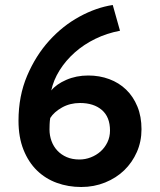

<svg xmlns="http://www.w3.org/2000/svg" viewBox="-20 -734 640 768"><path d="M546 -217Q546 -168 527.5 -126Q509 -84 477 -53Q445 -22 400.5 -4Q356 14 305 14Q253 14 207.5 -2.5Q162 -19 128 -52Q94 -85 74 -135Q54 -185 54 -251Q54 -350 88.5 -431Q123 -512 177 -571.5Q231 -631 298 -667.5Q365 -704 431 -714L460 -611Q407 -601 361 -578.5Q315 -556 279 -524Q243 -492 218.5 -453Q194 -414 185 -372Q205 -397 245 -414.5Q285 -432 333 -432Q378 -432 417 -417.5Q456 -403 484.5 -375.5Q513 -348 529.5 -308Q546 -268 546 -217ZM420 -212Q420 -266 387.5 -294Q355 -322 300 -322Q260 -322 228 -304Q196 -286 181 -262Q179 -251 178.5 -237.5Q178 -224 178 -216Q178 -192 186 -170Q194 -148 209.5 -131.5Q225 -115 247 -105.5Q269 -96 298 -96Q321 -96 343 -104.5Q365 -113 382 -128Q399 -143 409.5 -164.5Q420 -186 420 -212Z"/></svg>

Font: PT Mono
Style: Bold
Weight: 700
Monospace: yes
Designer: A.Korolkova, I.Chaeva
Foundry: ParaType Ltd
Version: Version 1.000 OFL